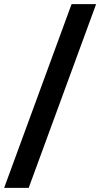

<svg xmlns="http://www.w3.org/2000/svg" viewBox="-59 -760 482 923"><path d="M285 -740H403L79 143H-39Z"/></svg>

Font: Inria Sans
Style: Bold
Weight: 700
Designer: Black Foundry Team
Foundry: Black Foundry
Version: Version 1.2; ttfautohint (v1.8.3)